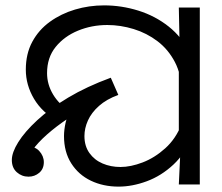

<svg xmlns="http://www.w3.org/2000/svg" viewBox="-20 -686 825 714"><path d="M421 8Q364 8 318 -14Q272 -36 245 -78.5Q218 -121 218 -180Q218 -203 224 -230Q230 -257 247.5 -285.5Q265 -314 299 -340Q333 -366 388 -386L409 -336Q366 -321 320 -297Q274 -273 231.5 -244.5Q189 -216 155 -186Q121 -156 101 -128Q81 -100 81 -78L67 -144Q108 -144 125.5 -125Q143 -106 143 -83Q143 -58 126 -43.5Q109 -29 86 -29Q61 -29 42.5 -45.5Q24 -62 24 -91Q24 -119 48 -157.5Q72 -196 118.5 -239Q165 -282 233.5 -323Q302 -364 392 -397L420 -333Q376 -317 348 -292Q320 -267 307 -238Q294 -209 294 -180Q294 -143 312.5 -117Q331 -91 361.5 -78Q392 -65 428 -65Q466 -65 510.5 -82Q555 -99 594.5 -134.5Q634 -170 655 -224L694 -180Q670 -116 625 -74Q580 -32 526 -12Q472 8 421 8ZM197 -234Q137 -267 106.5 -318.5Q76 -370 76 -427Q76 -486 100 -530.5Q124 -575 165.5 -605Q207 -635 259 -650.5Q311 -666 367 -666Q432 -666 494.5 -646.5Q557 -627 607 -587.5Q657 -548 686.5 -488Q716 -428 716 -347L655 -345Q655 -408 630.5 -455Q606 -502 566 -532.5Q526 -563 477 -578Q428 -593 379 -593Q321 -593 270 -572Q219 -551 187 -511.5Q155 -472 155 -414Q155 -372 177.5 -334.5Q200 -297 240 -273L197 -234ZM650 -106 645 -144V-471L648 -511L645 -658H723V0H645Z"/></svg>

Font: loriya85
Style: Book
Weight: 400
Designer: Jelle Bosma - Monotype Design Team
Foundry: Monotype Imaging Inc.
Version: Version 2.003